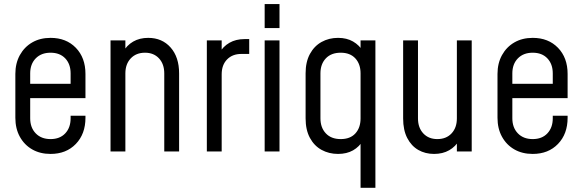

<svg xmlns="http://www.w3.org/2000/svg" viewBox="-20 -740 2844 938"><path d="M227 12Q176 12 137.5 -10Q99 -32 77 -71.8Q55 -111.5 55 -164.5V-379Q55 -431 77 -470.8Q99 -510.5 137.5 -532.8Q176 -555 227 -555Q303.5 -555 350.5 -506.5Q397.5 -458 397.5 -379V-260.5H113V-330.5H325V-381.5Q325 -427 298.8 -454.8Q272.5 -482.5 227 -482.5Q181.5 -482.5 154.5 -454.8Q127.5 -427 127.5 -381.5V-162Q127.5 -116.5 154.5 -88.5Q181.5 -60.5 227 -60.5Q272.5 -60.5 298.8 -88.5Q325 -116.5 325 -162V-174.5H397.5V-164.5Q397.5 -85.5 350.5 -36.8Q303.5 12 227 12Z M520 0V-542.5H592.5V-470L580 -484.5Q599 -518.5 630.5 -536.8Q662 -555 704 -555Q772 -555 813.5 -508Q855 -461 855 -381.5V0H782.5V-381.5Q782.5 -427 756.8 -454.8Q731 -482.5 688.5 -482.5Q645 -482.5 618.8 -454.8Q592.5 -427 592.5 -381.5V0Z M990.5 0V-542.5H1063V-464.5L1050.5 -479.5Q1069.5 -513 1101 -531Q1132.5 -549 1174 -549H1197.5V-476.5H1159Q1115.5 -476.5 1089.2 -449.5Q1063 -422.5 1063 -377V0Z M1273 0V-542.5H1345.5V0ZM1273 -603V-720H1345.5V-603Z M1741.5 177.5V-70.5L1754 -54.5Q1735.5 -23 1704.8 -5.5Q1674 12 1631.5 12Q1587 12 1551 -7.8Q1515 -27.5 1494 -66.5Q1473 -105.5 1473 -162V-381.5Q1473 -437.5 1494 -476.2Q1515 -515 1551 -535Q1587 -555 1631.5 -555Q1674 -555 1704.8 -537.2Q1735.5 -519.5 1754 -488.5L1741.5 -472V-542.5H1814V177.5ZM1644.5 -60.5Q1691 -60.5 1716.2 -88.2Q1741.5 -116 1741.5 -161.5V-381.5Q1741.5 -427 1716 -454.8Q1690.5 -482.5 1644.5 -482.5Q1598 -482.5 1571.8 -454.8Q1545.5 -427 1545.5 -381.5V-162Q1545.5 -116.5 1571.8 -88.5Q1598 -60.5 1644.5 -60.5Z M2100.5 12Q2057.5 12 2023.5 -7.5Q1989.5 -27 1969.5 -65.8Q1949.5 -104.5 1949.5 -161.5V-542.5H2022V-161.5Q2022 -116 2048 -88.2Q2074 -60.5 2116.5 -60.5Q2160 -60.5 2186 -88.2Q2212 -116 2212 -161.5V-542.5H2284.5V0H2212V-72L2224.5 -56.5Q2206 -24 2174.5 -6Q2143 12 2100.5 12Z M2582.5 12Q2531.5 12 2493 -10Q2454.5 -32 2432.5 -71.8Q2410.5 -111.5 2410.5 -164.5V-379Q2410.5 -431 2432.5 -470.8Q2454.5 -510.5 2493 -532.8Q2531.5 -555 2582.5 -555Q2659 -555 2706 -506.5Q2753 -458 2753 -379V-260.5H2468.5V-330.5H2680.5V-381.5Q2680.5 -427 2654.2 -454.8Q2628 -482.5 2582.5 -482.5Q2537 -482.5 2510 -454.8Q2483 -427 2483 -381.5V-162Q2483 -116.5 2510 -88.5Q2537 -60.5 2582.5 -60.5Q2628 -60.5 2654.2 -88.5Q2680.5 -116.5 2680.5 -162V-174.5H2753V-164.5Q2753 -85.5 2706 -36.8Q2659 12 2582.5 12Z"/></svg>

Font: Mohave Light
Style: Regular
Weight: 400
Version: Version 2.003